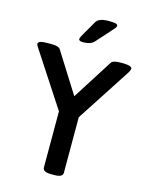

<svg xmlns="http://www.w3.org/2000/svg" viewBox="-133 -991 825 1075"><g transform="rotate(15 279.5 -454.0)"><path d="M359.9 -910.2Q388.2 -910.2 400.6 -907.2Q413.1 -904.3 413.1 -896Q413.1 -889.6 406 -880.6Q398.9 -871.6 364.3 -833.5Q335.4 -801.8 314.9 -778.8Q295.4 -757.8 252.9 -757.8Q227.1 -757.8 227.1 -770Q227.1 -772 228 -774.9Q229 -777.8 231.4 -783Q233.9 -788.1 236.6 -793.2Q239.3 -798.3 244.9 -808.1Q250.5 -817.9 255.9 -826.9Q261.2 -835.9 270.5 -852.1Q279.8 -868.2 288.1 -882.8Q303.2 -910.2 359.9 -910.2ZM482.9 -702.1H502Q551.8 -700.7 551.8 -684.1Q551.8 -678.7 543.9 -663.1L337.9 -346.2V-23.9Q337.9 2 290 2H270Q222.2 2 222.2 -23.9V-349.1L17.1 -663.1Q7.8 -675.3 7.8 -684.1Q7.8 -702.1 62 -702.1H86.9Q127.9 -702.1 137.2 -685.1L283.2 -453.1L431.2 -686Q440.9 -702.1 482.9 -702.1Z"/></g></svg>

Font: Asap Symbol
Style: Regular
Weight: 900
Designer: Tania Quindós, Elena González Miranda, Marcela Romero, Pablo Cosgaya
Foundry: Omnibus-Type
Version: Version 1.000;PS 001.000;hotconv 1.0.70;makeotf.lib2.5.58329